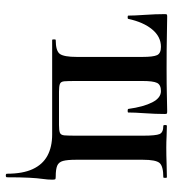

<svg xmlns="http://www.w3.org/2000/svg" viewBox="12 -438 583 646"><g transform="rotate(90 303.0 -115.5)"><path d="M565 152Q565 99 549.5 65.5Q534 32 504.5 16Q475 0 433 0H115Q113 0 113 -6Q113 -12 115 -12Q152 -12 162 -26Q172 -40 172 -83V-304Q172 -340 166 -353Q160 -366 138 -366Q104 -366 79.5 -336.5Q55 -307 44 -256Q44 -254 38.5 -254Q33 -254 33 -256Q33 -276 30.5 -312Q28 -348 28 -378Q28 -384 29 -385.5Q30 -387 36 -387Q55 -387 99 -386Q143 -385 210 -385Q266 -385 302.5 -386Q339 -387 355 -387Q362 -387 363 -385.5Q364 -384 364 -378Q364 -348 361.5 -312Q359 -276 359 -256Q359 -254 353.5 -254Q348 -254 347 -256Q340 -307 325 -336.5Q310 -366 287 -366Q266 -366 259.5 -353Q253 -340 253 -304V-81Q253 -53 254 -41Q255 -29 263 -26Q271 -23 289 -23H401Q419 -23 427 -26Q435 -29 436 -41.5Q437 -54 437 -83V-305Q437 -349 431.5 -361.5Q426 -374 404 -374Q401 -374 401 -380Q401 -386 404 -386Q420 -386 439 -385Q458 -384 477 -384Q504 -384 530 -385Q556 -386 577 -386Q579 -386 579 -380Q579 -374 577 -374Q540 -374 529 -361.5Q518 -349 518 -305V-81Q518 -51 522 -36.5Q526 -22 538 -17Q550 -12 574 -12Q582 -12 583.5 -10.5Q585 -9 585 0Q585 15 582.5 32Q580 49 578.5 77Q577 105 577 152Q577 156 571 156Q565 156 565 152Z"/></g></svg>

Font: Cormorant SemiBold
Style: Regular
Weight: 600
Designer: Christian Thalmann (Catharsis Fonts)
Foundry: Catharsis Fonts
Version: Version 4.000